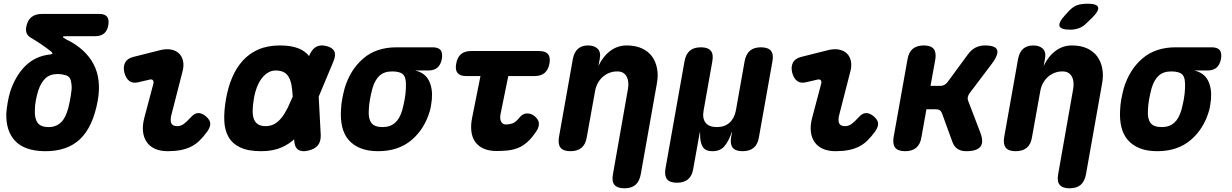

<svg xmlns="http://www.w3.org/2000/svg" viewBox="-20 -805 6640 1035"><path d="M338 -592Q390 -567 426.5 -533.5Q463 -500 484.5 -459Q506 -418 511.5 -368.5Q517 -319 507 -263Q481 -120 410.5 -54Q340 12 218 10Q112 8 61.5 -45.5Q11 -99 14 -195Q16 -221 21.5 -253Q27 -285 35 -311Q49 -353 69 -387.5Q89 -422 115.5 -448.5Q142 -475 175.5 -491Q209 -507 248 -511Q261 -513 262.5 -516Q264 -519 256 -527Q233 -545 205.5 -564Q178 -583 144 -603Q130 -612 124 -625.5Q118 -639 121 -657Q127 -694 148.5 -712Q170 -730 207 -730H515Q545 -730 557 -715Q569 -700 564 -670Q559 -640 541.5 -625Q524 -610 494 -610H346Q321 -610 319 -607V-606Q318 -603 338 -592ZM362 -370Q357 -393 334.5 -399.5Q312 -406 292 -406Q249 -406 224.5 -382.5Q200 -359 186 -316Q178 -290 173 -263Q168 -236 168 -210Q166 -167 182.5 -143.5Q199 -120 242 -120Q288 -120 315.5 -152.5Q343 -185 357 -263Q360 -279 362 -292.5Q364 -306 365.5 -318.5Q367 -331 366 -343.5Q365 -356 362 -370Z M727 -362Q696 -354 677 -368.5Q658 -383 650 -415Q643 -445 654.5 -467.5Q666 -490 698 -498L845 -535Q878 -543 904 -537.5Q930 -532 946 -516Q962 -500 967 -475Q972 -450 964 -420L906 -194Q900 -173 900 -159.5Q900 -146 904.5 -138.5Q909 -131 917 -128Q925 -125 935 -125Q955 -125 971 -137Q987 -149 1008 -172Q1028 -195 1048 -195.5Q1068 -196 1090 -178Q1113 -158 1113.5 -139Q1114 -120 1098 -97Q1077 -68 1056 -47.5Q1035 -27 1010 -14.5Q985 -2 954 4Q923 10 884 10Q845 10 816.5 -2.5Q788 -15 771.5 -38.5Q755 -62 751 -95Q747 -128 758 -170L806 -351Q810 -364 805 -371.5Q800 -379 787 -376Z M1709 -77Q1710 -42 1693.5 -21.5Q1677 -1 1641 7Q1605 15 1586.5 1.5Q1568 -12 1566 -47V-54Q1536 -27 1497 -10Q1451 10 1388 10Q1318 10 1275.5 -10Q1233 -30 1212 -66.5Q1191 -103 1189 -154.5Q1187 -206 1198 -270Q1209 -334 1231.5 -387Q1254 -440 1289 -478.5Q1324 -517 1373.5 -538.5Q1423 -560 1489 -560Q1552 -560 1592 -543Q1625 -529 1646 -503Q1660 -538 1683 -552Q1706 -565 1739 -557Q1772 -549 1782 -528.5Q1792 -508 1777 -473L1698 -284ZM1558 -284Q1556 -318 1552 -343Q1547 -371 1536.5 -389.5Q1526 -408 1508.5 -416.5Q1491 -425 1465 -425Q1445 -425 1426.5 -414.5Q1408 -404 1392.5 -384.5Q1377 -365 1365.5 -336Q1354 -307 1348 -270Q1342 -234 1342 -206.5Q1342 -179 1349.5 -161Q1357 -143 1372.5 -134Q1388 -125 1412 -125Q1438 -125 1459 -136.5Q1480 -148 1497.5 -170Q1515 -192 1531 -224Q1544 -251 1558 -284Z M2288 -425H2218Q2270 -413 2291.5 -371.5Q2313 -330 2308 -270L2304 -240Q2302 -225 2298 -210Q2270 -111 2199 -50.5Q2128 10 2018 10Q1963 10 1923.5 -6Q1884 -22 1859.5 -50.5Q1835 -79 1825 -120Q1815 -161 1818 -210Q1819 -240 1824.5 -270Q1830 -300 1838 -330Q1868 -429 1938 -489.5Q2008 -550 2118 -550H2311Q2343 -550 2355 -535Q2367 -520 2362 -488Q2356 -456 2338 -440.5Q2320 -425 2288 -425ZM2042 -120Q2064 -120 2080.5 -126Q2097 -132 2110 -143.5Q2123 -155 2132 -171.5Q2141 -188 2148 -210Q2156 -240 2161.5 -270Q2167 -300 2168 -330Q2171 -384 2154.5 -402Q2138 -420 2094 -420Q2051 -420 2026 -397Q2001 -374 1988 -330Q1980 -300 1974.5 -270Q1969 -240 1968 -210Q1965 -166 1981.5 -143Q1998 -120 2042 -120Z M2886 -530Q2920 -530 2934 -513.5Q2948 -497 2942 -463Q2936 -429 2916 -412Q2896 -395 2862 -395H2720L2679 -194Q2676 -180 2676.5 -169Q2677 -158 2681 -150Q2685 -142 2691.5 -138Q2698 -134 2708 -134Q2726 -134 2743 -140Q2760 -146 2781 -172Q2798 -193 2821 -193.5Q2844 -194 2863 -178Q2885 -159 2885 -138Q2885 -117 2871 -97Q2847 -61 2823 -39.5Q2799 -18 2772.5 -7.5Q2746 3 2717.5 6Q2689 9 2657 9Q2616 9 2587 -4Q2558 -17 2541.5 -40.5Q2525 -64 2521 -97Q2517 -130 2525 -170L2570 -395H2493Q2460 -395 2446.5 -411.5Q2433 -428 2439 -461Q2445 -496 2465 -513Q2485 -530 2520 -530Z M3188 -315 3143 -65Q3137 -27 3115 -8.5Q3093 10 3055 10Q3017 10 3002 -8.5Q2987 -27 2993 -65L3068 -487Q3075 -524 3095.5 -542Q3116 -560 3150 -560Q3184 -560 3202 -542Q3220 -524 3213 -487L3206 -450Q3232 -503 3271 -531.5Q3310 -560 3358 -560Q3406 -560 3440.5 -544Q3475 -528 3495 -500.5Q3515 -473 3522 -435.5Q3529 -398 3521 -355L3434 135Q3427 173 3405.5 191.5Q3384 210 3346 210Q3308 210 3292.5 191.5Q3277 173 3284 135L3365 -325Q3368 -342 3367 -359Q3366 -376 3359.5 -389.5Q3353 -403 3340.5 -411.5Q3328 -420 3307 -420Q3284 -420 3264 -412Q3244 -404 3228 -389.5Q3212 -375 3202 -356Q3192 -337 3188 -315Z M3629 180Q3591 180 3576 161.5Q3561 143 3567 105L3670 -475Q3677 -513 3698.5 -531.5Q3720 -550 3758 -550Q3796 -550 3811.5 -531.5Q3827 -513 3820 -475L3773 -210Q3765 -167 3783.5 -143.5Q3802 -120 3844 -120Q3886 -120 3912.5 -143.5Q3939 -167 3947 -210L3994 -475Q4001 -513 4022.5 -531.5Q4044 -550 4082 -550Q4120 -550 4135.5 -531.5Q4151 -513 4144 -475L4071 -65Q4065 -27 4043 -8.5Q4021 10 3983 10Q3945 10 3930 -8.5Q3915 -27 3921 -65L3925 -85Q3927 -95 3926 -95Q3926 -95 3926 -95Q3925 -95 3922 -85Q3906 -40 3883.5 -15Q3861 10 3821 10Q3781 10 3767 -15Q3753 -40 3754 -85Q3754 -95 3753.5 -95Q3753 -95 3751 -85L3717 105Q3711 143 3689 161.5Q3667 180 3629 180Z M4327 -362Q4296 -354 4277 -368.5Q4258 -383 4250 -415Q4243 -445 4254.5 -467.5Q4266 -490 4298 -498L4445 -535Q4478 -543 4504 -537.5Q4530 -532 4546 -516Q4562 -500 4567 -475Q4572 -450 4564 -420L4506 -194Q4500 -173 4500 -159.5Q4500 -146 4504.5 -138.5Q4509 -131 4517 -128Q4525 -125 4535 -125Q4555 -125 4571 -137Q4587 -149 4608 -172Q4628 -195 4648 -195.5Q4668 -196 4690 -178Q4713 -158 4713.5 -139Q4714 -120 4698 -97Q4677 -68 4656 -47.5Q4635 -27 4610 -14.5Q4585 -2 4554 4Q4523 10 4484 10Q4445 10 4416.5 -2.5Q4388 -15 4371.5 -38.5Q4355 -62 4351 -95Q4347 -128 4358 -170L4406 -351Q4410 -364 4405 -371.5Q4400 -379 4387 -376Z M4859 10Q4821 10 4806 -8.5Q4791 -27 4797 -65L4872 -485Q4878 -523 4900 -541.5Q4922 -560 4960 -560Q4998 -560 5013 -541.5Q5028 -523 5022 -485L4996 -342H5048Q5061 -342 5071 -347.5Q5081 -353 5089 -364L5197 -511Q5215 -536 5238 -548Q5261 -560 5289 -560Q5346 -560 5355 -536Q5364 -512 5328 -463L5207 -303Q5199 -292 5197 -281Q5195 -270 5200 -259L5265 -89Q5284 -39 5265 -14.5Q5246 10 5189 10Q5160 10 5141.5 -2.5Q5123 -15 5114 -40L5058 -194Q5054 -205 5046 -210.5Q5038 -216 5025 -216H4974L4947 -65Q4941 -27 4919 -8.5Q4897 10 4859 10Z M5840 -683Q5820 -662 5797.5 -653.5Q5775 -645 5749 -645Q5698 -645 5691.5 -664.5Q5685 -684 5723 -725L5741 -745Q5766 -771 5789 -778Q5812 -785 5843 -785Q5894 -785 5899.5 -765.5Q5905 -746 5866 -708ZM5588 -315 5543 -65Q5537 -27 5515 -8.5Q5493 10 5455 10Q5417 10 5402 -8.5Q5387 -27 5393 -65L5468 -487Q5475 -524 5495.5 -542Q5516 -560 5550 -560Q5584 -560 5602 -542Q5620 -524 5613 -487L5606 -450Q5632 -503 5671 -531.5Q5710 -560 5758 -560Q5806 -560 5840.5 -544Q5875 -528 5895 -500.5Q5915 -473 5922 -435.5Q5929 -398 5921 -355L5834 135Q5827 173 5805.5 191.5Q5784 210 5746 210Q5708 210 5692.5 191.5Q5677 173 5684 135L5765 -325Q5768 -342 5767 -359Q5766 -376 5759.5 -389.5Q5753 -403 5740.5 -411.5Q5728 -420 5707 -420Q5684 -420 5664 -412Q5644 -404 5628 -389.5Q5612 -375 5602 -356Q5592 -337 5588 -315Z M6488 -425H6418Q6470 -413 6491.5 -371.5Q6513 -330 6508 -270L6504 -240Q6502 -225 6498 -210Q6470 -111 6399 -50.5Q6328 10 6218 10Q6163 10 6123.5 -6Q6084 -22 6059.5 -50.5Q6035 -79 6025 -120Q6015 -161 6018 -210Q6019 -240 6024.5 -270Q6030 -300 6038 -330Q6068 -429 6138 -489.5Q6208 -550 6318 -550H6511Q6543 -550 6555 -535Q6567 -520 6562 -488Q6556 -456 6538 -440.5Q6520 -425 6488 -425ZM6242 -120Q6264 -120 6280.5 -126Q6297 -132 6310 -143.5Q6323 -155 6332 -171.5Q6341 -188 6348 -210Q6356 -240 6361.5 -270Q6367 -300 6368 -330Q6371 -384 6354.5 -402Q6338 -420 6294 -420Q6251 -420 6226 -397Q6201 -374 6188 -330Q6180 -300 6174.5 -270Q6169 -240 6168 -210Q6165 -166 6181.5 -143Q6198 -120 6242 -120Z"/></svg>

Font: Maple Mono NL ExtraBold
Style: Italic
Weight: 800
Italic angle: -10°
Monospace: yes
Designer: subframe7536
Version: Version 7.000